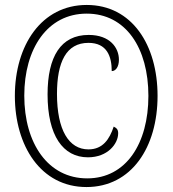

<svg xmlns="http://www.w3.org/2000/svg" viewBox="-20 -745 697 775"><path d="M329 10C511 10 616 -151 616 -358C616 -563 513 -725 330 -725C148 -725 40 -563 40 -358C40 -156 145 10 329 10ZM332 -25C174 -25 78 -166 78 -359C78 -548 171 -690 330 -690C488 -690 579 -551 579 -358C579 -166 489 -25 332 -25ZM335 -110C415 -110 457 -165 457 -207C457 -222 451 -228 439 -234C422 -183 395 -142 337 -142C258 -142 210 -220 210 -366C210 -494 247 -572 337 -572C412 -572 431 -517 431 -458C447 -458 460 -475 460 -504C460 -552 424 -604 338 -604C225 -604 172 -516 172 -364C172 -198 234 -110 335 -110Z"/></svg>

Font: Noto Serif Georgian ExtraCondensed Light
Style: Regular
Weight: 300
Width: 2
Designer: Monotype Design Team, Akaki Razmadze
Foundry: Google LLC
Version: Version 2.003